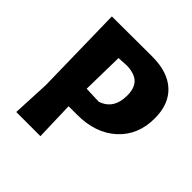

<svg xmlns="http://www.w3.org/2000/svg" viewBox="-173 -781 916 916"><g transform="rotate(45 285.0 -323.0)"><path d="M342 -646Q446 -646 502.5 -594Q559 -542 559 -446Q559 -333 484 -264.5Q409 -196 285 -196H227L233 0H70L79 -191L70 -645H71ZM288 -530 233 -527 229 -316 314 -313Q389 -338 389 -430Q389 -480 364.5 -504Q340 -528 288 -530Z"/></g></svg>

Font: Alegreya Sans SC ExtraBold
Style: Regular
Weight: 800
Designer: Juan Pablo del Peral
Foundry: Huerta Tipografica
Version: Version 2.007